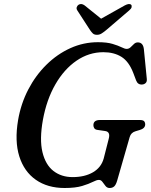

<svg xmlns="http://www.w3.org/2000/svg" viewBox="-20 -925 754 960"><path d="M470 -714Q514.5 -714 542.8 -705.5Q571 -697 587.5 -688.8Q604 -680.5 613 -680.5Q624.5 -680.5 633 -688.8Q641.5 -697 649.8 -705Q658 -713 669 -713Q696 -713 699.5 -678L714 -530.5Q715.5 -516.5 708.2 -509.8Q701 -503 691 -502.5Q669 -500.5 660.5 -523L646.5 -560Q624.5 -617.5 587.2 -640.8Q550 -664 497 -664Q424.5 -664 362.5 -621.5Q300.5 -579 256.8 -503Q213 -427 194.5 -325.5Q177 -228 192.2 -164.5Q207.5 -101 247.2 -70.2Q287 -39.5 343 -39.5Q403.5 -39.5 444.8 -63.5Q486 -87.5 498.5 -132.5L523.5 -230.5Q533.5 -266.5 505 -270L467 -275.5Q456 -277 451.5 -283.8Q447 -290.5 447 -299Q447 -325 480 -325H678.5Q695 -325 700.5 -319Q706 -313 706 -302Q705 -282.5 678.5 -275L658.5 -269Q635 -262.5 628.5 -240L566 -22.5Q560 -1.5 551.2 6.8Q542.5 15 528 15Q515.5 15 507.5 4.8Q499.5 -5.5 492.2 -15.5Q485 -25.5 474.5 -25.5Q463.5 -25.5 444 -15.5Q424.5 -5.5 390.8 4.8Q357 15 303 15Q218 15 159.2 -26Q100.5 -67 76.5 -143.2Q52.5 -219.5 70.5 -325Q84.5 -406.5 121.2 -477.2Q158 -548 212 -601.2Q266 -654.5 331.8 -684.2Q397.5 -714 470 -714ZM511.5 -775Q498 -764 487.8 -757.5Q477.5 -751 465 -751Q451.5 -751 444.5 -757.5Q437.5 -764 430 -775L366.5 -873Q361 -881.5 363.8 -889.2Q366.5 -897 372.5 -901Q386.5 -910 403 -898L485.5 -831.5L604 -898Q626.5 -910 636 -901Q639.5 -897 638 -889.2Q636.5 -881.5 626 -873Z"/></svg>

Font: Fraunces 9pt Soft
Style: Italic
Weight: 400
Italic angle: -16°
Version: Version 1.000;[0bf87f6ff]